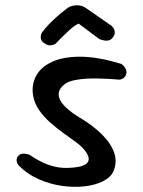

<svg xmlns="http://www.w3.org/2000/svg" viewBox="-20 -713 545 733"><path d="M239 -72Q299 -74 313.5 -91.5Q328 -109 302 -141Q291 -155 269 -171Q247 -187 221.5 -205.5Q196 -224 171.5 -245.5Q147 -267 129 -293Q111 -319 106 -350Q100 -391 118.5 -424.5Q137 -458 180 -477.5Q223 -497 289 -496.5Q355 -496 443 -469Q443 -469 446.5 -466.5Q450 -464 454 -459Q458 -454 461 -447Q464 -440 462 -431Q460 -423 455.5 -418.5Q451 -414 445.5 -411.5Q440 -409 436 -409Q432 -409 432 -409Q432 -409 421 -410Q410 -411 392 -412Q374 -413 352 -413.5Q330 -414 307.5 -412.5Q285 -411 265 -407Q245 -403 232 -395Q214 -383 207.5 -369Q201 -355 206.5 -338.5Q212 -322 231.5 -303Q251 -284 286 -263Q336 -233 370 -199Q404 -165 416 -129.5Q428 -94 413 -59Q403 -36 373 -21Q343 -6 302 -1.5Q261 3 216 -3.5Q171 -10 127.5 -29Q84 -48 52 -81Q52 -81 49.5 -84Q47 -87 45 -92.5Q43 -98 43.5 -104.5Q44 -111 49 -117Q55 -124 62.5 -125.5Q70 -127 77 -126Q84 -125 88.5 -123.5Q93 -122 93 -122Q93 -122 105 -114Q117 -106 137.5 -95.5Q158 -85 184.5 -78Q211 -71 239 -72ZM151 -547Q141 -553 138 -560Q135 -567 135.5 -573Q136 -579 137.5 -583Q139 -587 139 -587Q152 -605 166.5 -620Q181 -635 198 -650Q215 -665 236 -681Q245 -688 257.5 -691Q270 -694 284 -692Q298 -690 310 -681L405 -615Q405 -615 409 -611Q413 -607 416 -600Q419 -593 418 -585Q417 -577 408 -567Q402 -560 393.5 -558.5Q385 -557 377.5 -558.5Q370 -560 364.5 -562Q359 -564 359 -564L280 -623Q263 -615 241.5 -595Q220 -575 191 -545Q191 -545 185 -542.5Q179 -540 170 -540Q161 -540 151 -547Z"/></svg>

Font: Sour Gummy
Style: Regular
Weight: 400
Designer: Stefie Justprince
Foundry: Eifetstype
Version: Version 1.000